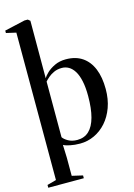

<svg xmlns="http://www.w3.org/2000/svg" viewBox="-158 -894 832 1195"><g transform="rotate(-15 258.5 -297.0)"><path d="M-1.5 225V207L57 191L56.5 -759L-7 -773.5V-789L125 -819H146L160 -807.5L159.5 -437.5Q166.5 -450.5 186.5 -469.8Q206.5 -489 238 -504Q269.5 -519 310 -519Q373 -519 415.8 -490Q458.5 -461 480.8 -406.8Q503 -352.5 503 -276Q503 -211 483.8 -158Q464.5 -105 431.2 -67.5Q398 -30 354.2 -9.5Q310.5 11 261.5 11Q227 11 197.5 4.8Q168 -1.5 155.5 -9L158.5 75V191L227.5 207V225ZM251 -15.5Q296.5 -15.5 326.2 -43.5Q356 -71.5 371 -126.8Q386 -182 386 -262.5Q386 -319 377.2 -359.2Q368.5 -399.5 352.8 -424.8Q337 -450 316.5 -461.8Q296 -473.5 272.5 -473.5Q243.5 -473.5 221.2 -463.2Q199 -453 183.5 -439.5Q168 -426 159.5 -416V-57.5Q169 -43 193 -29.2Q217 -15.5 251 -15.5Z"/></g></svg>

Font: Merriweather 144pt Medium
Style: Regular
Weight: 500
Version: Version 2.100